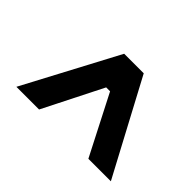

<svg xmlns="http://www.w3.org/2000/svg" viewBox="-76 -868 694 694"><g transform="rotate(45 271.0 -521.0)"><path d="M44 -341H160L275 -569H295L412 -341H527L335 -701H235Z"/></g></svg>

Font: Fixel Display 20240404 SemiBold
Style: Italic
Weight: 600
Italic angle: -10°
Designer: AlfaBravo + MacPaw
Foundry: Kyrylo Tkachov, Marchela Mozhyna, Serhii Makarenko, Maria Weinstein, Zakhar Kryvoshyya
Version: Version 1.211;Glyphs 3.2 (3225)